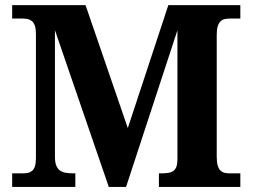

<svg xmlns="http://www.w3.org/2000/svg" viewBox="-20 -734 992 754"><path d="M604 0V-53.2H613.8Q629.4 -53.2 641.4 -55.2Q653.3 -57.1 661.1 -63Q668.9 -68.8 672.9 -79.8Q676.8 -90.8 676.8 -108.9V-615.2L475.1 0H407.2L195.8 -615.2V-118.2Q195.8 -96.7 200.9 -84Q206.1 -71.3 215.6 -64.5Q225.1 -57.6 238.8 -55.4Q252.4 -53.2 270 -53.2H275.9V0H27.8V-53.2H69.8Q80.6 -53.2 89.8 -55.2Q99.1 -57.1 106.2 -63.2Q113.3 -69.3 117.2 -81.3Q121.1 -93.3 121.1 -112.8V-600.1Q121.1 -620.1 117.2 -632.1Q113.3 -644 106.2 -650.4Q99.1 -656.7 89.8 -658.9Q80.6 -661.1 69.8 -661.1H27.8V-713.9H315.9L481.9 -231L641.1 -713.9H923.8V-661.1H881.8Q871.1 -661.1 861.8 -658.9Q852.5 -656.7 845.7 -649.9Q838.9 -643.1 835 -630.4Q831.1 -617.7 831.1 -596.2V-118.2Q831.1 -96.7 835 -84Q838.9 -71.3 845.7 -64.5Q852.5 -57.6 861.8 -55.4Q871.1 -53.2 881.8 -53.2H923.8V0Z"/></svg>

Font: Sahl Naskh
Style: Bold
Weight: 700
Designer: Pascal Zoghbi
Version: Version 1.001